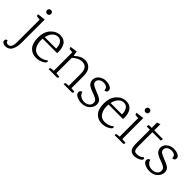

<svg xmlns="http://www.w3.org/2000/svg" viewBox="67 -1708 2968 2968"><g transform="rotate(45 1550.5 -224.0)"><path d="M88.5 -660Q100 -672 120 -672Q140 -672 151.5 -660Q163 -648 163 -629Q163 -610 151.5 -598Q140 -586 120 -586Q100 -586 88.5 -598Q77 -610 77 -629Q77 -648 88.5 -660ZM155 9Q155 101 122 162.5Q89 224 14 224Q-16 224 -38 210.5Q-60 197 -60 173Q-60 132 -21 135Q-18 177 28 177Q100 177 100 45V-443L44 -449Q24 -451 24 -485L155 -500Z M658 -268H341Q339 -244 339 -232Q339 -146 377 -90Q415 -34 493 -34Q571 -34 637 -87Q647 -80 647 -67Q647 -41 593 -13Q539 15 475 15Q387 15 332 -45.5Q277 -106 277 -230Q277 -354 343 -427Q409 -500 501 -500Q544 -500 576 -483Q608 -466 625 -438Q658 -382 658 -314ZM347 -307H596Q598 -372 570 -415Q542 -458 490 -458Q438 -458 399.5 -416.5Q361 -375 347 -307Z M1244 0H1067V-7Q1067 -27 1080 -32Q1087 -36 1142 -39V-301Q1142 -450 1026 -450Q984 -450 948.5 -433Q913 -416 869 -378V-41L940 -35Q943 0 917 0H739V-7Q739 -27 752 -32Q759 -36 814 -39V-443L758 -449Q738 -451 738 -484L853 -500L867 -420H870Q954 -500 1041 -500Q1105 -500 1151 -454.5Q1197 -409 1197 -312V-41L1267 -35Q1271 0 1244 0Z M1632 -421Q1631 -396 1614 -386Q1597 -376 1580 -377Q1581 -412 1560 -433Q1539 -454 1494 -455Q1449 -456 1418 -434Q1387 -412 1386 -377Q1385 -342 1415 -322Q1445 -302 1500 -281Q1555 -260 1573.5 -251Q1592 -242 1615 -226Q1656 -197 1654.5 -138.5Q1653 -80 1602.5 -32Q1552 16 1467 15Q1407 13 1361 -11.5Q1315 -36 1316 -76Q1317 -96 1329 -108Q1341 -120 1358 -119Q1367 -80 1400 -55.5Q1433 -31 1482 -30Q1531 -29 1565.5 -54Q1600 -79 1601 -118.5Q1602 -158 1579 -177.5Q1556 -197 1510 -214Q1464 -231 1449.5 -236.5Q1435 -242 1407.5 -256Q1380 -270 1367 -283Q1334 -318 1334 -363Q1335 -426 1386 -463.5Q1437 -501 1495.5 -500Q1554 -499 1593.5 -478.5Q1633 -458 1632 -421Z M2098 -268H1781Q1779 -244 1779 -232Q1779 -146 1817 -90Q1855 -34 1933 -34Q2011 -34 2077 -87Q2087 -80 2087 -67Q2087 -41 2033 -13Q1979 15 1915 15Q1827 15 1772 -45.5Q1717 -106 1717 -230Q1717 -354 1783 -427Q1849 -500 1941 -500Q1984 -500 2016 -483Q2048 -466 2065 -438Q2098 -382 2098 -314ZM1787 -307H2036Q2038 -372 2010 -415Q1982 -458 1930 -458Q1878 -458 1839.5 -416.5Q1801 -375 1787 -307Z M2363 0H2181V-7Q2181 -27 2194 -32Q2201 -35 2254 -39V-443L2198 -448Q2178 -450 2178 -485L2309 -500V-41L2386 -35Q2389 0 2363 0ZM2304.5 -598Q2293 -586 2273 -586Q2253 -586 2241.5 -598Q2230 -610 2230 -629Q2230 -648 2241.5 -660Q2253 -672 2273 -672Q2293 -672 2304.5 -660Q2316 -648 2316 -629Q2316 -610 2304.5 -598Z M2563 -445V-146Q2563 -86 2575.5 -60Q2588 -34 2624.5 -34Q2661 -34 2684.5 -41.5Q2708 -49 2745 -78Q2762 -72 2762 -55Q2762 -29 2715 -6.5Q2668 16 2626 16Q2561 16 2534.5 -22Q2508 -60 2508 -134V-445H2438Q2434 -485 2461 -485H2508V-601L2563 -620V-485H2752Q2753 -469 2746 -445Z M3116 -421Q3115 -396 3098 -386Q3081 -376 3064 -377Q3065 -412 3044 -433Q3023 -454 2978 -455Q2933 -456 2902 -434Q2871 -412 2870 -377Q2869 -342 2899 -322Q2929 -302 2984 -281Q3039 -260 3057.5 -251Q3076 -242 3099 -226Q3140 -197 3138.5 -138.5Q3137 -80 3086.5 -32Q3036 16 2951 15Q2891 13 2845 -11.5Q2799 -36 2800 -76Q2801 -96 2813 -108Q2825 -120 2842 -119Q2851 -80 2884 -55.5Q2917 -31 2966 -30Q3015 -29 3049.5 -54Q3084 -79 3085 -118.5Q3086 -158 3063 -177.5Q3040 -197 2994 -214Q2948 -231 2933.5 -236.5Q2919 -242 2891.5 -256Q2864 -270 2851 -283Q2818 -318 2818 -363Q2819 -426 2870 -463.5Q2921 -501 2979.5 -500Q3038 -499 3077.5 -478.5Q3117 -458 3116 -421Z"/></g></svg>

Font: Karma Light
Style: Regular
Weight: 300
Designer: Joana Correia
Foundry: Indian Type Foundry
Version: Version 1.202;PS 1.0;hotconv 1.0.78;makeotf.lib2.5.61930; tt